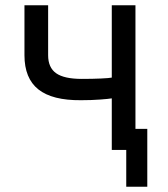

<svg xmlns="http://www.w3.org/2000/svg" viewBox="-20 -570 640 730"><path d="M405 0V-196Q394 -194 360.5 -191.5Q327 -189 288 -189Q179 -188 126 -230Q73 -272 73 -360V-550H163V-360Q163 -313 193.5 -291.5Q224 -270 291 -270Q332 -270 364 -271.5Q396 -273 405 -275V-550H495V-80H540V140H460V0Z"/></svg>

Font: JetBrainsMono NF
Style: Regular
Weight: 400
Designer: Philipp Nurullin, Konstantin Bulenkov
Foundry: JetBrains
Version: Version 2.251; ttfautohint (v1.8.3);Nerd Fonts 2.2.2